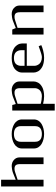

<svg xmlns="http://www.w3.org/2000/svg" viewBox="1250 -2082 1040 3580"><g transform="rotate(-90 1770.0 -292.0)"><path d="M83.5 0V-791.5H208.5V-518.6L336.4 -569.8Q366.2 -581.5 404.8 -587.6Q443.4 -593.8 463.4 -593.8Q532.2 -593.8 578.6 -552.2Q625 -510.7 625 -448.7V0H500V-436.5Q500 -493.7 480 -517.6Q460 -541.5 414.6 -541.5Q385.3 -541.5 356.4 -532.2L208.5 -483.4V0Z M916.5 -158.2Q916.5 -138.7 919.9 -121.8Q923.3 -105 933.3 -87.9Q943.4 -70.8 959 -58.6Q974.6 -46.4 1001 -38.8Q1027.3 -31.2 1062 -31.2Q1096.7 -31.2 1123.3 -38.8Q1149.9 -46.4 1165.5 -58.6Q1181.2 -70.8 1191.2 -87.9Q1201.2 -105 1204.6 -121.8Q1208 -138.7 1208 -158.2V-424.8Q1208 -449.7 1201.7 -470.5Q1195.3 -491.2 1180.2 -510.5Q1165 -529.8 1135 -541Q1105 -552.2 1062 -552.2Q1019 -552.2 988.8 -541Q958.5 -529.8 943.6 -510.3Q928.7 -490.7 922.6 -470.2Q916.5 -449.7 916.5 -424.8ZM791.5 -181.2V-401.9Q791.5 -448.7 814.5 -486.1Q837.4 -523.4 876.2 -546.6Q915 -569.8 962.6 -581.8Q1010.3 -593.8 1062 -593.8Q1113.8 -593.8 1161.6 -581.8Q1209.5 -569.8 1248 -546.6Q1286.6 -523.4 1309.8 -486.1Q1333 -448.7 1333 -401.9V-181.2Q1333 -134.3 1309.8 -96.9Q1286.6 -59.6 1248 -36.6Q1209.5 -13.7 1161.6 -1.7Q1113.8 10.3 1062 10.3Q1010.3 10.3 962.6 -1.7Q915 -13.7 876.2 -36.6Q837.4 -59.6 814.5 -96.9Q791.5 -134.3 791.5 -181.2Z M1624.5 -484.4V-53.2Q1652.8 -43.9 1694.1 -37.6Q1735.4 -31.2 1765.1 -31.2Q1804.2 -31.2 1834.5 -43.2Q1864.7 -55.2 1881.8 -74.7Q1898.9 -94.2 1907.5 -116.7Q1916 -139.2 1916 -162.6V-436.5Q1916 -493.7 1896 -517.6Q1876 -541.5 1830.6 -541.5Q1801.3 -541.5 1772.5 -532.2ZM1499.5 -583.5H1602.5L1621.1 -517.6L1752.4 -569.8Q1782.2 -581.5 1820.8 -587.6Q1859.4 -593.8 1879.4 -593.8Q1948.2 -593.8 1994.6 -552.2Q2041 -510.7 2041 -448.7V-181.2Q2041 -163.6 2035.9 -144.5Q2030.8 -125.5 2019.3 -103Q2007.8 -80.6 1986.6 -61Q1965.3 -41.5 1936.3 -25.1Q1907.2 -8.8 1863 0.7Q1818.8 10.3 1765.1 10.3Q1699.7 10.3 1624.5 -8.3V208.5H1499.5Z M2493.7 -31.2Q2503.9 -31.2 2516.1 -33.2Q2528.3 -35.2 2541.7 -38.8Q2555.2 -42.5 2564.5 -45.2Q2573.7 -47.9 2586.2 -52.2Q2598.6 -56.6 2601.1 -57.1L2697.8 -90.8L2718.8 -42.5Q2684.1 -24.9 2616.9 -7.3Q2549.8 10.3 2483.4 10.3Q2429.7 10.3 2385.5 0.7Q2341.3 -8.8 2312.3 -25.1Q2283.2 -41.5 2262 -61Q2240.7 -80.6 2229.2 -103Q2217.8 -125.5 2212.6 -144.5Q2207.5 -163.6 2207.5 -181.2V-401.9Q2207.5 -423.8 2213.9 -446.8Q2220.2 -469.7 2238.8 -497.1Q2257.3 -524.4 2286.1 -545.2Q2314.9 -565.9 2364.7 -579.8Q2414.6 -593.8 2478 -593.8Q2543.5 -593.8 2594.2 -578.6Q2645 -563.5 2673.1 -541.7Q2701.2 -520 2719.5 -492.7Q2737.8 -465.3 2743.4 -444.3Q2749 -423.3 2749 -406.2V-312.5H2332.5V-172.9Q2332.5 -148.9 2341.3 -125.2Q2350.1 -101.6 2367.9 -79.8Q2385.7 -58.1 2418.5 -44.7Q2451.2 -31.2 2493.7 -31.2ZM2332.5 -354H2624V-416.5Q2624 -444.3 2616 -467.8Q2607.9 -491.2 2591.6 -510.7Q2575.2 -530.3 2546.1 -541.3Q2517.1 -552.2 2478 -552.2Q2435.1 -552.2 2404.8 -539.8Q2374.5 -527.3 2359.6 -506.1Q2344.7 -484.9 2338.6 -463.1Q2332.5 -441.4 2332.5 -416.5Z M2915.5 0V-583.5H3009.3L3037.1 -517.6L3168.5 -569.8Q3198.2 -581.5 3236.8 -587.6Q3275.4 -593.8 3295.4 -593.8Q3364.3 -593.8 3410.6 -552.2Q3457 -510.7 3457 -448.7V0H3332V-436.5Q3332 -493.7 3312 -517.6Q3292 -541.5 3246.6 -541.5Q3217.3 -541.5 3188.5 -532.2L3040.5 -484.4V0Z"/></g></svg>

Font: Resagnicto
Style: Bold
Weight: 700
Version: Version 0.9991